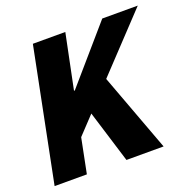

<svg xmlns="http://www.w3.org/2000/svg" viewBox="-117 -767 883 884"><g transform="rotate(-20 324.0 -325.0)"><path d="M648 -650 196 -170 162 0H4L134 -650H293L238 -382H242L474 -650ZM266 -292 382 -420 538 0H356Z"/></g></svg>

Font: Source Code Pro ExtraLight Black
Style: Italic
Weight: 900
Italic angle: -11°
Monospace: yes
Version: Version 1.016;hotconv 1.0.116;makeotfexe 2.5.65601